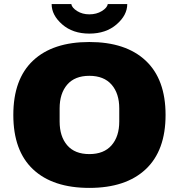

<svg xmlns="http://www.w3.org/2000/svg" viewBox="-20 -905 873 937"><path d="M141.5 -609.5Q238 -700 416 -700Q594 -700 691 -609Q788 -518 788 -344Q788 -170 691 -79Q594 12 416 12Q238 12 141.5 -78.5Q45 -169 45 -344Q45 -519 141.5 -609.5ZM271 -376V-312Q271 -239 308 -196Q345 -153 416 -153Q487 -153 524.5 -196Q562 -239 562 -312V-376Q562 -449 524.5 -492Q487 -535 416 -535Q345 -535 308 -492Q271 -449 271 -376ZM506 -885H601Q601 -831 549 -786Q497 -741 416 -741Q335 -741 283.5 -786Q232 -831 232 -885H328Q331 -867 356.5 -851Q382 -835 416 -835Q451 -835 477 -851Q503 -867 506 -885Z"/></svg>

Font: Archicoco
Style: Regular
Weight: 400
Designer: Hector Gatti
Foundry: Hector Gatti
Version: 1.002